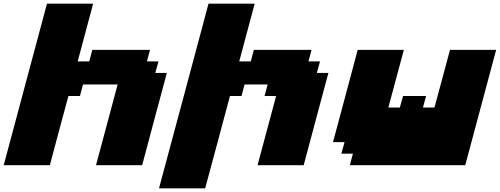

<svg xmlns="http://www.w3.org/2000/svg" viewBox="-20 -895 2707 1040"><path d="M500 0H750Q772 -83 816.7 -250Q861.3 -417 883.8 -500H821.3L838.4 -562.5H775.9L792.5 -625H480L463.4 -562.5H400.9L484.4 -875H234.4Q195.3 -729 117.2 -437.5Q39.1 -146 0 0H250Q266.6 -62.5 300 -187.5Q333.5 -312.5 350.6 -375H413.1L429.7 -437.5H617.2Z M841.3 125H1091.3Q1113.8 42 1158.7 -124.8Q1203.6 -291.5 1225.6 -375H1288.1L1304.7 -437.5H1429.7L1413.1 -375H1475.6Q1459 -312.5 1425.3 -187.5Q1391.6 -62.5 1375 0H1625Q1647 -83 1691.7 -250Q1736.3 -417 1758.8 -500H1696.3L1713.4 -562.5H1650.9L1667.5 -625H1355L1338.4 -562.5H1275.9L1359.4 -875H1109.4Q1064.9 -708 975.6 -375Q886.2 -42 841.3 125Z M1875 0H2500Q2527.8 -104 2583.7 -312.3Q2639.6 -520.5 2667.5 -625H2417.5L2333.5 -312.5H2271L2288.1 -375H2163.1L2146 -312.5H2083.5L2167.5 -625H1917.5Q1895.5 -542 1850.8 -375Q1806.2 -208 1783.7 -125H1846.2L1829.1 -62.5H1891.6Z"/></svg>

Font: Faithful 32x
Style: BoldOblique
Weight: 400
Foundry: Faithful Resource Pack
Version: Version 1.0; January 27, 2023